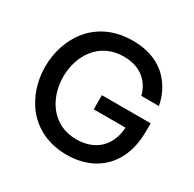

<svg xmlns="http://www.w3.org/2000/svg" viewBox="-165 -923 1114 1105"><g transform="rotate(30 392.5 -370.0)"><path d="M411 10C595 10 739 -107 739 -336V-389H415V-295H626C619 -172 540 -95 413 -95C252 -95 169 -231 169 -371C169 -507 249 -645 415 -645C589 -645 613 -499 613 -499H730C730 -499 700 -750 414 -750C167 -750 50 -558 50 -369C50 -180 167 10 411 10Z"/></g></svg>

Font: Be Vietnam Pro Medium
Style: Regular
Weight: 500
Designer: Lam Bao, Tony Le, Vietanh Nguyen
Foundry: Yellow Type Foundry
Version: Version 1.002